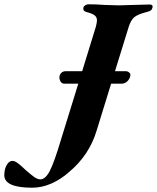

<svg xmlns="http://www.w3.org/2000/svg" viewBox="-220 -675 731 895"><path d="M491 -640Q489 -631 483 -626.5Q477 -622 464 -619Q421 -608 405.5 -594.5Q390 -581 380 -550L316 -343H367Q375 -343 381.5 -337.5Q388 -332 388 -325L387 -320Q384 -306 373 -295.5Q362 -285 347 -285H298L231 -68Q197 47 103 126Q64 161 19.5 180.5Q-25 200 -70 200Q-198 200 -200 143Q-200 114 -189 94.5Q-178 75 -162 75Q-151 75 -137 85.5Q-123 96 -100 118Q-75 140 -60 150.5Q-45 161 -32 161Q-8 161 12.5 121Q33 81 63 -20L145 -285H79Q69 -285 63 -294Q57 -303 57 -314Q57 -326 65 -334.5Q73 -343 85 -343H163L227 -551Q232 -571 232 -580Q232 -595 221 -603.5Q210 -612 183 -619Q165 -624 169 -640Q170 -646 177.5 -650.5Q185 -655 192 -655Q230 -655 267 -652Q315 -650 334 -650Q351 -650 401 -652Q455 -654 478 -654Q494 -654 491 -640Z"/></svg>

Font: EB Garamond
Style: Bold Italic
Weight: 700
Italic angle: -17.2°
Designer: Georg Duffner and Octavio Pardo
Foundry: Georg Duffner
Version: Version 1.000